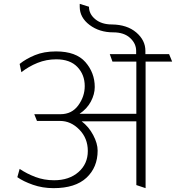

<svg xmlns="http://www.w3.org/2000/svg" viewBox="-20 -961 914 997"><path d="M688 0V-331H404Q441 -303 464 -259.5Q487 -216 487 -179Q487 -92 429 -38Q371 16 258 16Q201 16 151 -1.5Q101 -19 70 -41L82 -84Q119 -59 164 -42Q209 -25 261 -25Q339 -25 387.5 -67.5Q436 -110 436 -177Q436 -243 392 -288Q348 -333 292 -333H172L158 -368H294Q353 -368 386.5 -414Q420 -460 420 -514Q420 -573 382 -613Q344 -653 272 -653Q221 -653 175 -634.5Q129 -616 91 -586L82 -629Q114 -655 161 -674.5Q208 -694 271 -694Q375 -694 423.5 -638.5Q472 -583 472 -509Q472 -472 452 -434Q432 -396 393 -370H688V-641H564L550 -680H687V-697Q687 -735 655.5 -764Q624 -793 568 -793Q496 -793 445 -831.5Q394 -870 394 -926V-941L442 -926Q442 -888 475 -861Q508 -834 561 -834Q640 -833 687.5 -792.5Q735 -752 735 -697V-680H858L874 -641H736V16Z"/></svg>

Font: Palanquin Thin
Style: Regular
Weight: 250
Designer: Pria Ravichandran
Version: Version 1.001